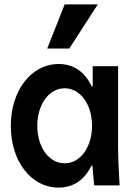

<svg xmlns="http://www.w3.org/2000/svg" viewBox="-20 -840 620 870"><path d="M394 -89H399C401 -60 403 -32 407 0H522C518 -63 515 -129 515 -180V-540H400V-449H395C365 -514 314 -550 246 -550C122 -550 29 -430 29 -270C29 -109 121 10 245 10C313 10 363 -25 394 -89ZM397 -270C397 -173 344 -100 273 -100C202 -100 149 -173 149 -270C149 -367 202 -440 273 -440C344 -440 397 -367 397 -270ZM423 -820H273L194 -620H294Z"/></svg>

Font: CommitMono-dimboump
Style: Bold
Weight: 700
Monospace: yes
Designer: Eigil Nikolajsen
Foundry: Eigil Nikolajsen
Version: Version 1.143